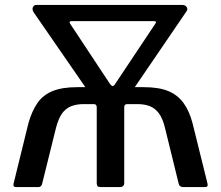

<svg xmlns="http://www.w3.org/2000/svg" viewBox="-20 -762 900 782"><path d="M47 0Q32 0 35 -13L96 -261Q110 -310 132.5 -342.5Q155 -375 194 -391Q233 -407 295 -407H565Q627 -407 665.5 -391Q704 -375 727.5 -342.5Q751 -310 764 -261L825 -15Q829 0 815 0H727Q711 0 708 -13L652 -241Q643 -279 627.5 -300Q612 -321 590.5 -329.5Q569 -338 539 -338H499Q486 -338 486 -326V-17Q486 0 467 0H390Q381 0 377.5 -4Q374 -8 374 -16V-325Q374 -338 362 -338H321Q291 -338 269 -329Q247 -320 232.5 -299.5Q218 -279 208 -241L152 -15Q149 0 136 0ZM428 -420Q434 -412 438.5 -411.5Q443 -411 449 -420L611 -663Q621 -676 607 -676H274Q258 -676 266 -665ZM358 -363 117 -712Q110 -723 114 -732.5Q118 -742 129 -742H721Q735 -742 740.5 -733Q746 -724 739 -715L501 -366Z"/></svg>

Font: Libre Franklin Medium
Style: Regular
Weight: 500
Designer: Pablo Impallari, Rodrigo Fuenzalida, Nhung Nguyen
Foundry: Impallari Type
Version: Version 3.000